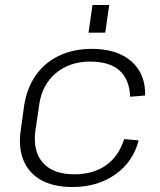

<svg xmlns="http://www.w3.org/2000/svg" viewBox="-20 -743 641 770"><path d="M270 7Q196 7 146.5 -20Q97 -47 75 -98Q53 -149 63 -219L77 -321Q88 -390 123.5 -441Q159 -492 217 -519.5Q275 -547 348 -547Q450 -547 507 -497Q564 -447 562 -360L502 -355Q499 -425 459 -460.5Q419 -496 341 -496Q286 -496 242.5 -474.5Q199 -453 171.5 -414Q144 -375 137 -321L122 -219Q111 -137 152 -90.5Q193 -44 278 -44Q354 -44 405 -80Q456 -116 478 -185L536 -180Q514 -94 442.5 -43.5Q371 7 270 7ZM418 -723 402 -612H335L351 -723Z"/></svg>

Font: Pathway Extreme 28pt ExtraLight
Style: Italic
Weight: 250
Italic angle: -8°
Designer: Eduardo Rodriguez Tunni
Foundry: Eduardo Rodriguez Tunni
Version: Version 1.001;gftools[0.9.26]